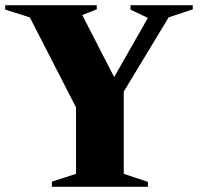

<svg xmlns="http://www.w3.org/2000/svg" viewBox="-24 -720 771 740"><path d="M176 0V-20L269 -50V-306L91 -653L-4 -683V-700H349V-684L293 -662L416 -423L546 -651L479 -683V-700H719V-684L626 -653L453 -367V-50L546 -19V0Z"/></svg>

Font: Wittgenstein Black
Style: Regular
Weight: 900
Designer: Jörg Drees
Foundry: Jörg Drees
Version: Version 1.303; ttfautohint (v1.8.4.7-5d5b)